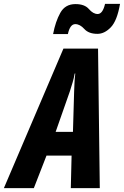

<svg xmlns="http://www.w3.org/2000/svg" viewBox="-81 -967 637 987"><path d="M268 -792Q279 -843 306 -843Q330 -843 352.5 -818Q375 -793 420 -793Q456 -793 488.5 -826.5Q521 -860 536 -947H459Q447 -895 421 -895Q398 -895 376 -920.5Q354 -946 307 -946Q254 -946 229 -901Q204 -856 192 -792ZM278 -497Q286 -522 292.5 -544Q299 -566 303 -589H306Q303 -564 302 -541.5Q301 -519 300 -495L294 -289H205ZM93 0 158 -167H287L283 0H432L423 -717H245L-61 0Z"/></svg>

Font: Noto Sans UI Condensed ExtraBold
Style: Italic
Weight: 800
Width: 3
Designer: Monotype Design Team
Foundry: Monotype Imaging Inc.
Version: 1.001